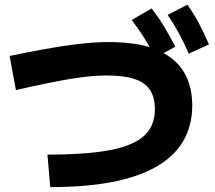

<svg xmlns="http://www.w3.org/2000/svg" viewBox="-20 -801 904 808"><path d="M631.8 -340.8Q631.8 -392.6 610.4 -423.8Q588.9 -455.1 544.2 -469.2Q499.5 -483.4 427.7 -483.4Q364.3 -483.4 278.1 -469.2Q191.9 -455.1 46.9 -421.9L20.5 -565.4Q162.1 -595.2 262 -609.6Q361.8 -624 431.6 -624Q542.5 -624 610.4 -602.1Q576.7 -661.6 534.2 -716.8L618.2 -765.6Q645.5 -730.5 668.7 -692.4Q691.9 -654.3 717.8 -604.5L668.5 -577.6Q788.6 -511.7 789.1 -356.4Q788.1 -185.5 637.7 -99.4Q487.3 -13.2 191.4 -13.7L179.7 -150.4Q345.2 -150.4 443.6 -169.4Q542 -188.5 586.9 -230Q631.8 -271.5 631.8 -340.8ZM685.5 -738.3 768.6 -781.2Q794.9 -744.1 816.2 -704.6Q837.4 -665 859.4 -614.3L774.4 -575.2Q753.4 -623 732.4 -661.9Q711.4 -700.7 685.5 -738.3Z"/></svg>

Font: Pretendard GOV ExtraBold
Style: Regular
Weight: 800
Designer: Base glyphs from Inter by Rasmus Andersson; Hangeul glyphs from Noto Sans CJK(Source Han Sans) by Jang Soo-young and Kan
Foundry: Kil Hyung-jin
Version: Version 1.309